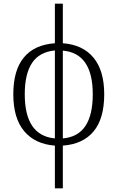

<svg xmlns="http://www.w3.org/2000/svg" viewBox="-20 -779 637 1039"><path d="M277 9Q170 1 111 -69Q52 -139 52 -269Q52 -399 109 -468Q166 -537 277 -545V-759H320V-545Q428 -537 486 -467Q544 -397 544 -269Q544 -137 486.5 -68Q429 1 320 9V240H277ZM277 -506Q193 -498 153.5 -438.5Q114 -379 114 -269Q114 -45 277 -30ZM482 -269Q482 -491 320 -505V-30Q402 -37 442 -97Q482 -157 482 -269Z"/></svg>

Font: Noto Serif NarrowLight
Style: Regular
Weight: 300
Width: 4
Designer: Monotype Design Team
Foundry: Monotype Imaging Inc.
Version: Version 1.001